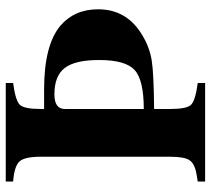

<svg xmlns="http://www.w3.org/2000/svg" viewBox="-52 -664 716 651"><g transform="rotate(-90 305.5 -338.0)"><path d="M262 -546H328Q478 -546 544 -491Q600 -443 600 -363Q600 -265 512 -213Q471 -188 426 -181Q381 -174 262 -173V-117Q262 -62 276.5 -47.5Q291 -33 350 -25V0H16V-25L40 -29Q76 -35 88 -52.5Q100 -70 100 -117V-559Q100 -612 84 -629.5Q68 -647 16 -651V-676H350V-651Q290 -643 276 -628Q262 -613 262 -558ZM262 -476V-208Q360 -208 394 -239Q428 -270 428 -359Q428 -441 401 -476Q374 -511 312 -511Q262 -511 262 -476Z"/></g></svg>

Font: STIX
Style: Bold
Weight: 700
Designer: MicroPress Inc., with final additions and corrections provided by Coen Hoffman, Elsevier (retired)
Version: Version 1.1.1